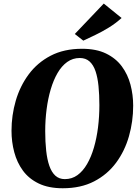

<svg xmlns="http://www.w3.org/2000/svg" viewBox="-20 -1020 764 1051"><path d="M323.5 10.5Q246 10.5 192 -15.5Q138 -41.5 105.5 -86Q73 -130.5 58 -187Q43 -243.5 43 -304Q43 -388.5 66.2 -468.5Q89.5 -548.5 137 -612.8Q184.5 -677 257.2 -715Q330 -753 429 -753Q507 -753 560.5 -727Q614 -701 646.8 -656.8Q679.5 -612.5 694.2 -556.8Q709 -501 709 -441.5Q709 -355.5 686 -274.5Q663 -193.5 615.5 -129.2Q568 -65 495.2 -27.2Q422.5 10.5 323.5 10.5ZM335 -39.5Q373.5 -39.5 403.8 -61.2Q434 -83 456.5 -121.8Q479 -160.5 494 -211.8Q509 -263 516.5 -322.2Q524 -381.5 524 -444Q524 -501.5 519.2 -548.8Q514.5 -596 502.8 -630.5Q491 -665 470 -683.8Q449 -702.5 416.5 -702.5Q378.5 -702.5 348 -680.8Q317.5 -659 295 -620.2Q272.5 -581.5 257.5 -530.5Q242.5 -479.5 235 -421.2Q227.5 -363 227.5 -302Q227.5 -243.5 232.8 -195.2Q238 -147 250.2 -112Q262.5 -77 283.2 -58.2Q304 -39.5 335 -39.5ZM436 -797.5 389.5 -834 548 -1000.5 645.5 -921.5Q612.5 -891.5 575.2 -868.8Q538 -846 502 -828.8Q466 -811.5 436 -797.5Z"/></svg>

Font: Merriweather 60pt Black
Style: Italic
Weight: 900
Italic angle: -7.8°
Version: Version 2.101